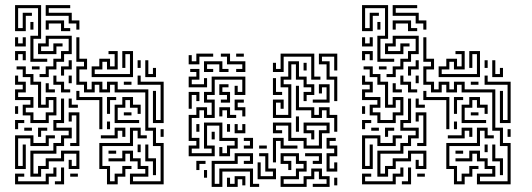

<svg xmlns="http://www.w3.org/2000/svg" viewBox="-20 -716 2084 752"><path d="M99 -474V-576H129V-684H51V-606H69V-666H105V-654H81V-594H39V-696H141V-564H111V-486H165V-474ZM279 -600V-624H249V-654H159V-696H255V-684H171V-666H261V-636H291V-600ZM219 -594V-624H171V-600H159V-636H231V-606H255V-594ZM99 -600V-630H111V-600ZM135 -414V-426H159V-456H189V-486H219V-516H249V-564H171V-534H141V-516H189V-546H225V-534H201V-504H129V-546H159V-576H261V-504H231V-474H201V-444H171V-414ZM39 -534V-570H51V-546H69V-570H81V-534ZM489 6V-36H549V-54H519V-84H489V-114H471V-84H405V-96H459V-126H501V-96H531V-66H561V-24H501V-6H609V-144H579V-204H549V-354H429V-384H411V-354H369V-384H351V-354H309V-384H279V-456H309V-474H279V-570H291V-486H321V-444H291V-396H321V-366H339V-396H381V-366H399V-396H441V-366H561V-216H591V-156H621V6ZM39 -480V-516H81V-480H69V-504H51V-480ZM339 -414V-456H369V-486H411V-456H429V-504H405V-516H441V-444H399V-474H381V-444H351V-426H489V-504H471V-450H459V-516H501V-414ZM549 -414V-480H561V-426H579V-450H591V-414ZM519 -450V-480H531V-450ZM219 -420V-456H249V-480H261V-444H231V-420ZM105 -444V-456H135V-444ZM99 -234V-264H69V-306H99V-324H39V-366H69V-384H39V-420H51V-396H81V-354H51V-336H111V-294H81V-276H111V-246H159V-276H189V-324H171V-294H129V-384H99V-414H69V-444H45V-456H81V-426H111V-396H141V-306H159V-336H201V-264H171V-234ZM579 -234V-360H591V-246H609V-384H519V-420H531V-396H621V-234ZM219 -354V-384H189V-420H201V-396H231V-366H255V-354ZM249 -390V-420H261V-390ZM465 -384V-396H495V-384ZM159 -354V-390H171V-366H195V-354ZM369 -210V-324H279V-360H291V-336H381V-210ZM399 -270V-336H435V-324H411V-270ZM429 -234V-306H459V-336H501V-306H531V-270H519V-294H489V-324H471V-294H441V-246H525V-234ZM99 -24V-126H189V-156H219V-186H249V-204H189V-246H219V-330H231V-234H201V-216H261V-174H231V-144H201V-114H111V-36H129V-66H159V-96H219V-126H291V-54H249V-90H261V-66H279V-114H231V-84H171V-54H141V-24ZM249 -294V-330H261V-306H285V-294ZM39 -270V-300H51V-270ZM255 -144V-156H279V-264H261V-240H249V-276H291V-144ZM465 -264V-276H495V-264ZM39 -210V-246H75V-234H51V-210ZM399 -210V-240H411V-210ZM375 -174V-186H429V-216H471V-180H459V-204H441V-174ZM399 6V-54H369V-156H489V-216H531V-186H555V-174H519V-204H501V-144H381V-66H411V-6H429V-36H459V-66H495V-54H471V-24H441V6ZM129 -180V-216H165V-204H141V-180ZM75 -204V-216H105V-204ZM609 -180V-210H621V-180ZM39 -54V-186H111V-156H159V-186H195V-174H171V-144H99V-174H51V-66H69V-150H81V-54ZM579 -30V-84H549V-150H561V-96H591V-30ZM519 -120V-150H531V-120ZM405 -114V-126H435V-114ZM39 6V-36H75V-24H51V-6H159V-36H189V-60H201V-24H171V6ZM195 6V-6H219V-60H231V6ZM255 -24V-36H285V-24Z M719 -464V-500H731V-476H749V-506H815V-494H761V-464ZM905 -434V-446H929V-464H869V-494H845V-506H881V-476H941V-434ZM905 -494V-506H935V-494ZM1199 -404V-494H1091V-434H1049V-470H1061V-446H1079V-506H1211V-416H1235V-404ZM1289 -320V-404H1259V-464H1229V-506H1301V-440H1289V-494H1241V-476H1271V-416H1301V-320ZM779 -434V-476H851V-446H875V-434H839V-464H791V-446H815V-434ZM1049 -254V-326H1091V-290H1079V-314H1061V-266H1109V-374H1079V-416H1109V-476H1151V-416H1181V-386H1211V-344H1181V-320H1169V-356H1199V-374H1169V-404H1139V-464H1121V-404H1091V-386H1121V-254ZM1169 -440V-470H1181V-440ZM719 -374V-416H749V-434H725V-446H761V-404H731V-386H779V-410H791V-374ZM719 -104V-146H749V-164H719V-266H749V-296H791V-266H809V-314H779V-356H809V-416H941V-344H899V-380H911V-356H929V-404H821V-344H791V-326H821V-254H779V-284H761V-254H731V-176H761V-134H731V-116H809V-134H779V-236H851V-176H911V-134H881V-104H839V-140H851V-116H869V-146H899V-164H839V-224H791V-146H821V-104ZM1049 -344V-410H1061V-356H1085V-344ZM1205 -314V-326H1259V-374H1241V-350H1229V-386H1271V-314ZM845 -314V-326H869V-344H839V-386H875V-374H851V-356H881V-314ZM1289 -200V-254H1259V-284H1241V-254H1199V-284H1139V-380H1151V-296H1211V-266H1229V-296H1271V-266H1301V-200ZM719 -290V-356H761V-320H749V-344H731V-290ZM929 -260V-284H899V-326H935V-314H911V-296H941V-260ZM869 -254V-284H851V-260H839V-296H881V-266H905V-254ZM1139 -200V-260H1151V-200ZM1169 -134V-164H1109V-224H1061V-206H1085V-194H1049V-236H1121V-176H1181V-146H1229V-206H1259V-224H1181V-206H1211V-170H1199V-194H1169V-236H1271V-194H1241V-134ZM749 -200V-230H761V-200ZM869 -200V-230H881V-200ZM899 -194V-230H911V-206H929V-230H941V-194ZM809 -170V-200H821V-170ZM1259 -44V-116H1289V-134H1259V-176H1295V-164H1271V-146H1301V-104H1271V-56H1289V-80H1301V-44ZM935 -134V-146H959V-164H935V-176H971V-134ZM1049 -80V-176H1091V-146H1145V-134H1079V-164H1061V-80ZM995 -134V-146H1025V-134ZM809 16V-86H899V-116H971V-74H935V-86H959V-104H911V-74H821V4H839V-56H971V4H995V16H959V-44H851V16ZM989 -14V-80H1001V-26H1049V-44H1019V-104H995V-116H1031V-56H1061V-14ZM1079 16V-26H1139V-56H1169V-74H1139V-104H1091V-86H1121V-50H1109V-74H1079V-116H1151V-86H1181V-44H1151V-14H1091V4H1169V-26H1199V-56H1241V-26H1271V16H1205V4H1259V-14H1229V-44H1211V-14H1181V16ZM1205 -74V-86H1229V-104H1175V-116H1241V-74ZM749 -50V-86H785V-74H761V-50ZM779 -20V-50H791V-20ZM869 16V-20H881V4H899V-26H941V10H929V-14H911V16ZM1289 10V-20H1301V10Z M1458 -474V-576H1488V-684H1410V-606H1428V-666H1464V-654H1440V-594H1398V-696H1500V-564H1470V-486H1524V-474ZM1638 -600V-624H1608V-654H1518V-696H1614V-684H1530V-666H1620V-636H1650V-600ZM1578 -594V-624H1530V-600H1518V-636H1590V-606H1614V-594ZM1458 -600V-630H1470V-600ZM1494 -414V-426H1518V-456H1548V-486H1578V-516H1608V-564H1530V-534H1500V-516H1548V-546H1584V-534H1560V-504H1488V-546H1518V-576H1620V-504H1590V-474H1560V-444H1530V-414ZM1398 -534V-570H1410V-546H1428V-570H1440V-534ZM1848 6V-36H1908V-54H1878V-84H1848V-114H1830V-84H1764V-96H1818V-126H1860V-96H1890V-66H1920V-24H1860V-6H1968V-144H1938V-204H1908V-354H1788V-384H1770V-354H1728V-384H1710V-354H1668V-384H1638V-456H1668V-474H1638V-570H1650V-486H1680V-444H1650V-396H1680V-366H1698V-396H1740V-366H1758V-396H1800V-366H1920V-216H1950V-156H1980V6ZM1398 -480V-516H1440V-480H1428V-504H1410V-480ZM1698 -414V-456H1728V-486H1770V-456H1788V-504H1764V-516H1800V-444H1758V-474H1740V-444H1710V-426H1848V-504H1830V-450H1818V-516H1860V-414ZM1908 -414V-480H1920V-426H1938V-450H1950V-414ZM1878 -450V-480H1890V-450ZM1578 -420V-456H1608V-480H1620V-444H1590V-420ZM1464 -444V-456H1494V-444ZM1458 -234V-264H1428V-306H1458V-324H1398V-366H1428V-384H1398V-420H1410V-396H1440V-354H1410V-336H1470V-294H1440V-276H1470V-246H1518V-276H1548V-324H1530V-294H1488V-384H1458V-414H1428V-444H1404V-456H1440V-426H1470V-396H1500V-306H1518V-336H1560V-264H1530V-234ZM1938 -234V-360H1950V-246H1968V-384H1878V-420H1890V-396H1980V-234ZM1578 -354V-384H1548V-420H1560V-396H1590V-366H1614V-354ZM1608 -390V-420H1620V-390ZM1824 -384V-396H1854V-384ZM1518 -354V-390H1530V-366H1554V-354ZM1728 -210V-324H1638V-360H1650V-336H1740V-210ZM1758 -270V-336H1794V-324H1770V-270ZM1788 -234V-306H1818V-336H1860V-306H1890V-270H1878V-294H1848V-324H1830V-294H1800V-246H1884V-234ZM1458 -24V-126H1548V-156H1578V-186H1608V-204H1548V-246H1578V-330H1590V-234H1560V-216H1620V-174H1590V-144H1560V-114H1470V-36H1488V-66H1518V-96H1578V-126H1650V-54H1608V-90H1620V-66H1638V-114H1590V-84H1530V-54H1500V-24ZM1608 -294V-330H1620V-306H1644V-294ZM1398 -270V-300H1410V-270ZM1614 -144V-156H1638V-264H1620V-240H1608V-276H1650V-144ZM1824 -264V-276H1854V-264ZM1398 -210V-246H1434V-234H1410V-210ZM1758 -210V-240H1770V-210ZM1734 -174V-186H1788V-216H1830V-180H1818V-204H1800V-174ZM1758 6V-54H1728V-156H1848V-216H1890V-186H1914V-174H1878V-204H1860V-144H1740V-66H1770V-6H1788V-36H1818V-66H1854V-54H1830V-24H1800V6ZM1488 -180V-216H1524V-204H1500V-180ZM1434 -204V-216H1464V-204ZM1968 -180V-210H1980V-180ZM1398 -54V-186H1470V-156H1518V-186H1554V-174H1530V-144H1458V-174H1410V-66H1428V-150H1440V-54ZM1938 -30V-84H1908V-150H1920V-96H1950V-30ZM1878 -120V-150H1890V-120ZM1764 -114V-126H1794V-114ZM1398 6V-36H1434V-24H1410V-6H1518V-36H1548V-60H1560V-24H1530V6ZM1554 6V-6H1578V-60H1590V6ZM1614 -24V-36H1644V-24Z"/></svg>

Font: Rubik Maze
Style: Regular
Weight: 400
Designer: Hubert and Fischer, NaN
Foundry: Hubert and Fischer, NaN
Version: Version 2.200